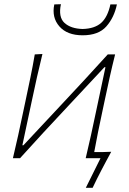

<svg xmlns="http://www.w3.org/2000/svg" viewBox="-20 -753 614 914"><path d="M373.5 -585Q299.5 -585 262.5 -627.5Q225.5 -670 238.5 -732L270 -733Q257 -671.5 287 -644Q317 -616.5 373.5 -615Q430.5 -616.5 461.5 -644Q492.5 -671.5 505.5 -732H536.5Q523.5 -669.5 486.2 -627.2Q449 -585 373.5 -585ZM41.5 0Q55 -56.5 66.5 -108.8Q78 -161 90.5 -221L101 -270.5Q114 -332 125 -385Q136 -438 145.5 -494L182 -496Q168 -439.5 156 -385.8Q144 -332 131 -270.5L86.5 -61.5H91.5L271 -253.5Q326 -312.5 382.5 -373.2Q439 -434 493 -494H528Q514 -438 502.2 -385Q490.5 -332 477.5 -270.5L467 -221Q456 -169 446.5 -123Q437 -77 428.5 -29Q448.5 -29 470.5 -29.2Q492.5 -29.5 509.5 -30.5Q497 -7.5 485.5 14Q474 35.5 462.5 57.5Q451.5 78.5 441.2 99.2Q431 120 421 141H388.5L458.5 0H388Q401.5 -56.5 413 -108.8Q424.5 -161 437 -221L482 -433H477L300.5 -244Q244.5 -184.5 187.5 -122.8Q130.5 -61 75.5 0Z"/></svg>

Font: Commissioner Flair Thin
Style: Italic
Weight: 100
Italic angle: -12°
Designer: Kostas Bartsokas
Foundry: Kostas Bartsokas
Version: Version 1.000; ttfautohint (v1.8.3)